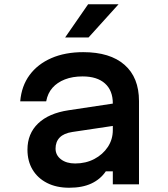

<svg xmlns="http://www.w3.org/2000/svg" viewBox="-20 -866 790 902"><path d="M521 -381V-276L320 -246Q280 -240 260.5 -220Q241 -200 241 -168Q241 -137 266.5 -117.5Q292 -98 333 -98Q383 -98 423 -119Q463 -140 486.5 -175.5Q510 -211 510 -255V-380Q510 -441 473 -474Q436 -507 368 -507Q321 -507 285 -493Q249 -479 226.5 -453.5Q204 -428 197 -390H75Q81 -462 119 -513.5Q157 -565 221.5 -593Q286 -621 371 -621Q497 -621 565 -561.5Q633 -502 633 -391V0H510V-61H477Q452 -24 409.5 -4Q367 16 305 16Q245 16 201 -6.5Q157 -29 133 -69Q109 -109 109 -163Q109 -238 159 -286Q209 -334 302 -348ZM286 -690 394 -846H537L396 -690Z"/></svg>

Font: Martian Mono SemiExpanded Medium
Style: Regular
Weight: 500
Width: 6
Designer: Roman Shamin
Foundry: Evil Martians
Version: Version 1.000